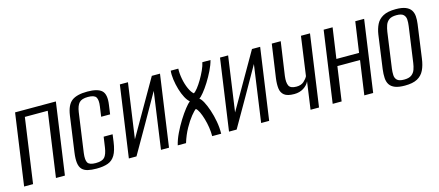

<svg xmlns="http://www.w3.org/2000/svg" viewBox="-42 -889 2941 1285"><g transform="rotate(-15 1428.0 -247.0)"><path d="M7.1 0 77.1 -495H359.7L289.7 0H227.7L291 -448.8H132.4L69.1 0Z M507.6 9.9Q471.9 9.9 446.9 3.9Q422 -2.1 407.6 -17.5Q393.1 -32.9 389.3 -61.2Q385.5 -89.6 391.7 -134L426.4 -381.5Q436.7 -452 472 -478.2Q507.3 -504.4 579.6 -504.4Q651.2 -504.4 679.2 -478.2Q707.2 -452 696.9 -381.5L688 -317.5H626L635.7 -386.6Q642 -429.9 630.3 -449.3Q618.6 -468.6 574.3 -468.6Q531 -468.6 513.3 -449.3Q495.5 -429.9 489.2 -386.6L450.8 -113Q444.5 -65.3 456.4 -46.4Q468.2 -27.4 511.5 -27.4Q555.8 -27.4 573.1 -46.4Q590.3 -65.3 597.3 -113L607.6 -184.5H669.6L662.9 -134.2Q654.7 -74.9 636.4 -44Q618.1 -13.1 586.5 -1.6Q554.9 9.9 507.6 9.9Z M732.8 0 802.8 -494.3H859L805.2 -113.5L1024.3 -494.3H1081L1011 0H955.4L1010.7 -393.9Q954.3 -295 898.8 -196.9Q843.3 -98.9 785.6 0Z M1071.5 0Q1080.5 -38 1100.5 -79.5Q1120.4 -121 1144.4 -159.5Q1168.4 -198 1190.6 -226Q1212.9 -254 1225.9 -264Q1210.9 -276 1196.6 -302.5Q1182.4 -329 1172.2 -363.5Q1162.1 -398 1157.3 -433Q1152.5 -468 1155.5 -495H1208Q1206.3 -462.2 1213.7 -423.4Q1221 -384.7 1235.1 -353.1Q1249.3 -321.6 1265.5 -308.6Q1276.4 -313.7 1292.9 -334.6Q1309.3 -355.4 1326.2 -383.9Q1343 -412.3 1356.5 -441.9Q1370 -471.6 1374.6 -495H1431.1Q1423.1 -463 1404.9 -426Q1386.8 -389 1365.2 -354.5Q1343.5 -320 1323.4 -295.5Q1303.2 -271 1292.2 -264Q1304.2 -257 1318.2 -231Q1332.1 -205 1344.9 -167Q1357.6 -129 1365.6 -85.5Q1373.5 -42 1372.5 0H1310.2Q1310.6 -28.2 1305.8 -60.3Q1300.9 -92.4 1292.1 -122.4Q1283.3 -152.4 1272.9 -174.3Q1262.5 -196.2 1251.5 -204Q1239.5 -196.5 1216.6 -168.3Q1193.7 -140.1 1169.6 -96.9Q1145.5 -53.8 1128.9 0Z M1426.8 0 1496.8 -494.3H1553L1499.2 -113.5L1718.3 -494.3H1775L1705 0H1649.4L1704.7 -393.9Q1648.3 -295 1592.8 -196.9Q1537.3 -98.9 1479.6 0Z M1991.7 0 2018.4 -190.3Q2007 -164.6 1979.2 -147.1Q1951.5 -129.7 1914.5 -129.7Q1867 -129.7 1845.7 -146.7Q1824.4 -163.7 1820.8 -193.9Q1817.2 -224.1 1822.5 -263.5L1855.7 -495H1917.7L1884.1 -262.4Q1878.5 -219.2 1889.2 -196.5Q1899.8 -173.9 1941.3 -173.9Q1973.7 -173.9 1993 -191.1Q2012.2 -208.3 2020.2 -225.3L2057.8 -495H2120.5L2050.5 0Z M2145.1 0 2215.1 -495H2277.1L2246.8 -283.8H2403.9L2434.2 -495H2495.6L2425.6 0H2364.2L2397.8 -235.9H2240.8L2207.1 0Z M2644.3 7.3Q2602.2 7.3 2576.9 -2.6Q2551.6 -12.5 2539.4 -31.1Q2527.3 -49.7 2525.6 -76.6Q2523.9 -103.6 2528.4 -138L2560.4 -369.4Q2566.2 -407.7 2581.1 -437.9Q2596 -468 2628 -485.5Q2659.9 -503 2716.3 -503Q2758.3 -503 2783.6 -492.8Q2808.9 -482.6 2820.8 -464.5Q2832.6 -446.3 2834.4 -422.2Q2836.2 -398 2832.3 -369.4L2800.3 -138.2Q2794.3 -92.4 2778.5 -59.8Q2762.7 -27.1 2731.1 -9.9Q2699.5 7.3 2644.3 7.3ZM2649.5 -32.9Q2683.7 -32.9 2701.2 -46Q2718.8 -59.2 2726.2 -80.5Q2733.6 -101.7 2736.7 -124.8L2771.2 -371.6Q2774.6 -395 2773.4 -415.7Q2772.3 -436.5 2758.5 -449.7Q2744.7 -462.8 2710.5 -462.8Q2676.3 -462.8 2658.7 -449.7Q2641.2 -436.5 2633.9 -415.7Q2626.7 -395 2623.2 -371.6L2588.8 -124.8Q2585.7 -101.7 2586.7 -80.5Q2587.7 -59.2 2601.5 -46Q2615.3 -32.9 2649.5 -32.9Z"/></g></svg>

Font: Alumni Sans SC Thin
Style: Italic
Weight: 100
Italic angle: -8°
Designer: Robert E. Leuschke
Foundry: Robert E. Leuschke
Version: Version 1.016